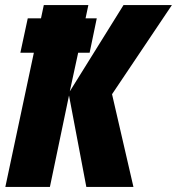

<svg xmlns="http://www.w3.org/2000/svg" viewBox="-20 -734 695 754"><path d="M1 0H176L251 -359L319 0H504L420 -364L655 -714H465L254 -375L287 -527H332L360 -662H316L327 -714H152L141 -662H89L60 -527H113Z"/></svg>

Font: Noto Sans Condensed Black
Style: Italic
Weight: 900
Width: 3
Italic angle: -12°
Designer: Monotype Design Team
Foundry: Monotype Imaging Inc.
Version: Version 2.013